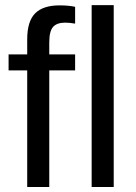

<svg xmlns="http://www.w3.org/2000/svg" viewBox="-20 -745 540 765"><path d="M433.1 -724.6V0H345.2V-724.6ZM176.3 -464.4V0H88.4V-464.4H14.2V-528.3H88.4V-587.9Q88.4 -660.2 120.1 -691.9Q151.9 -723.6 217.3 -723.6Q253.9 -723.6 279.3 -717.8V-650.9Q255.9 -654.8 240.2 -654.8Q206.5 -654.8 191.4 -637.7Q176.3 -620.6 176.3 -575.7V-528.3H279.3V-464.4Z"/></svg>

Font: Arimo
Style: Regular
Weight: 400
Designer: Steve Matteson
Foundry: Monotype Imaging Inc.
Version: Version 1.33